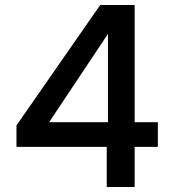

<svg xmlns="http://www.w3.org/2000/svg" viewBox="-20 -750 687 770"><path d="M408 0V-161H46V-247L382 -730H520V-260H613V-161H520V0ZM177 -260H413V-614Z"/></svg>

Font: Parkinsans Light Medium
Style: Regular
Weight: 500
Version: Version 1.000